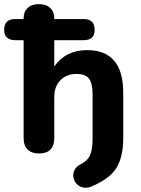

<svg xmlns="http://www.w3.org/2000/svg" viewBox="-47 -733 679 927"><path d="M409 161Q377 178 353 172Q329 166 316.5 146.5Q304 127 307.5 104Q311 81 333 65Q374 46 387 18Q400 -10 400 -64V-278Q400 -330 383 -353Q366 -376 322 -376Q274 -376 244.5 -345.5Q215 -315 215 -264V-67Q215 8 141 8Q106 8 86.5 -11Q67 -30 67 -67V-539H27Q-27 -539 -27 -589Q-27 -641 27 -641H67V-645Q67 -676 86.5 -694.5Q106 -713 141 -713Q176 -713 195.5 -694.5Q215 -676 215 -645V-641H357Q410 -641 410 -589Q410 -539 357 -539H215V-412Q270 -491 374 -491Q548 -491 548 -285V-64Q548 18 519 71Q490 124 409 161Z"/></svg>

Font: Chiron GoRound TC
Style: Bold
Weight: 700
Designer: Ryoko NISHIZUKA 西塚涼子 (kana, bopomofo & ideographs); Paul D. Hunt (Latin, Greek & Cyrillic); Sandoll Communications 산돌커뮤니
Foundry: Adobe
Version: Version 1.000;hotconv 1.1.1;makeotfexe 2.6.0